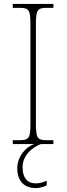

<svg xmlns="http://www.w3.org/2000/svg" viewBox="-20 -734 339 978"><path d="M45 0H154C113 13 68 62 68 123C68 189 104 224 162 224C182 224 199 219 218 210V187C194 196 182 200 162 200C126 200 95 179 95 118C95 53 151 13 188 0H252V-20H219C169 -20 163 -31 163 -108V-606C163 -683 169 -694 219 -694H252V-714H45V-694H79C129 -694 135 -683 135 -606V-108C135 -31 129 -20 79 -20H45Z"/></svg>

Font: Noto Serif Myanmar SemiCondensed Thin
Style: Regular
Weight: 100
Width: 4
Designer: Ben Mitchell and the Monotype Design Team
Foundry: Monotype Imaging Inc.
Version: Version 2.106